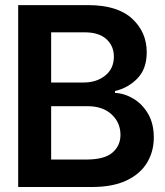

<svg xmlns="http://www.w3.org/2000/svg" viewBox="-20 -748 660 768"><path d="M52.7 0V-727.5H332Q449.7 -727.5 508.3 -673.6Q566.9 -619.6 566.9 -539.1Q566.9 -472.7 530 -434.6Q493.2 -396.5 439.9 -383.8V-376.5Q478.5 -374.5 514.2 -353Q549.8 -331.5 572.5 -292.5Q595.2 -253.4 595.2 -198.2Q595.2 -141.6 567.9 -96.7Q540.5 -51.8 485.6 -25.9Q430.7 0 347.7 0ZM184.6 -418H315.4Q366.2 -418 400.9 -445.8Q435.5 -473.6 435.5 -521.5Q435.5 -564 405.8 -591.3Q376 -618.7 318.4 -618.7H184.6ZM184.6 -109.9H326.2Q397.9 -109.9 429.9 -137.7Q461.9 -165.5 461.9 -208.5Q461.9 -257.3 426.5 -290.3Q391.1 -323.2 330.6 -323.2H184.6Z"/></svg>

Font: Inter Tight SemiBold
Style: Regular
Weight: 600
Designer: Rasmus Andersson
Foundry: rsms
Version: Version 3.004; ttfautohint (v1.8.4.7-5d5b)